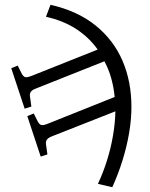

<svg xmlns="http://www.w3.org/2000/svg" viewBox="-20 -535 628 802"><path d="M449 247 389 233Q411 186 427 135Q443 84 452 31.5Q461 -21 462 -70L198 34Q187 38 181 43Q175 48 173 53.5Q171 59 172 67L178 110L150 119L94 -50L121 -61L139 -25Q144 -17 149.5 -14Q155 -11 163.5 -13Q172 -15 184 -20L459 -130Q455 -171 444.5 -208.5Q434 -246 416 -279L132 -166Q120 -162 114 -157Q108 -152 106 -146.5Q104 -141 105 -133L111 -90L83 -81L27 -250L54 -261L72 -225Q77 -217 82.5 -214Q88 -211 96 -213Q104 -215 117 -220L388 -328Q352 -379 298 -414Q244 -449 172 -465L191 -515Q305 -489 380 -428Q455 -367 492 -280.5Q529 -194 529 -88Q529 -37 519.5 19.5Q510 76 492 134Q474 192 449 247Z"/></svg>

Font: Literata 18pt Light
Style: Italic
Weight: 300
Italic angle: -2°
Designer: Latin by Veronika Burian and Jose Scaglione. Greek by Irene Vlachou. Cyrillic by Vera Evstafieva
Foundry: TypeTogether
Version: Version 3.103;gftools[0.9.29]